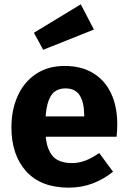

<svg xmlns="http://www.w3.org/2000/svg" viewBox="-20 -854 592 891"><path d="M280.2 -548Q355.6 -548 410.4 -515.8Q465.2 -483.6 494.7 -422.4Q524.2 -361.2 524.2 -276Q524.2 -251.8 521 -219.4H176.2L175 -313.8H370.8V-320.4Q370.2 -379.8 349.7 -411.8Q329.2 -443.8 283.4 -443.8Q251.6 -443.8 231.1 -426.7Q210.6 -409.6 200.3 -370.2Q190 -330.8 190 -263.8Q190 -200 204.7 -163.4Q219.4 -126.8 246.3 -112Q273.2 -97.2 313.2 -97.2Q345.2 -97.2 375.4 -108.5Q405.6 -119.8 440.6 -143.8L504.6 -57Q461.8 -22.6 410.5 -2.9Q359.2 16.8 299 16.8Q169.8 16.8 101.4 -59.1Q33 -135 33 -262.8Q33 -343.6 61.9 -408.3Q90.8 -473 146.6 -510.5Q202.4 -548 280.2 -548ZM355 -834 415.8 -716.8 180.4 -623 137.4 -702Z"/></svg>

Font: Firava
Style: Regular
Weight: 400
Designer: Carrois Corporate & Edenspiekermann AG
Foundry: Greg Finn Gibson
Version: Version 5.000